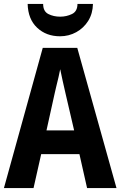

<svg xmlns="http://www.w3.org/2000/svg" viewBox="-20 -959 614 979"><path d="M424 0 385 -173H190L151 0H0L198 -715H374L574 0ZM314 -483Q306 -517 299.5 -547Q293 -577 287 -606Q284 -589 278.5 -566Q273 -543 267.5 -520.5Q262 -498 259 -484L217 -294H358ZM454 -939Q453 -890 430 -853Q407 -816 369 -795Q331 -774 286 -774Q216 -774 169.5 -817.5Q123 -861 121 -939H200Q200 -901 226.5 -887.5Q253 -874 287 -874Q319 -874 347 -887.5Q375 -901 375 -939Z"/></svg>

Font: Noto Sans Gurmukhi Condensed
Style: Bold
Weight: 700
Width: 3
Designer: Jelle Bosma - Monotype Design Team
Foundry: Monotype Imaging Inc.
Version: Version 2.004; ttfautohint (v1.8.4.7-5d5b)